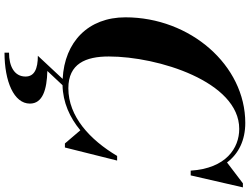

<svg xmlns="http://www.w3.org/2000/svg" viewBox="-142 -658 1054 809"><g transform="rotate(90 384.5 -253.0)"><path d="M302 166C302 213.5 258 235.5 201.5 235.5V254.5C322.5 254.5 416 215 416 147.5C416 93.5 356.5 76 278.5 74L338.5 10C411 8.5 475 -20.5 528.5 -65L584 0H601L656 -220H636.5C568.5 -105.5 470.5 -14.5 351.5 -14.5C247.5 -14.5 217.5 -88 217.5 -185C217.5 -392 323.5 -734.5 522.5 -734.5C603.5 -734.5 689 -679 698.5 -530H718.5L769 -750H752L664 -683C627 -732.5 569.5 -760 497.5 -760C254.5 -760 52.5 -528 52.5 -255C52.5 -99 155 1.5 312 9.5L214.5 114C269.5 114 302 128.5 302 166Z"/></g></svg>

Font: Bodoni* 11pt
Style: Bold Italic
Weight: 700
Italic angle: -13°
Version: Version 2.3